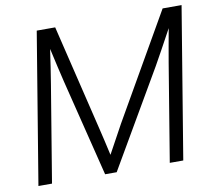

<svg xmlns="http://www.w3.org/2000/svg" viewBox="-80 -820 1011 911"><g transform="rotate(-10 425.5 -364.0)"><path d="M33.2 0 153.3 -727.5H242.2L364.7 -219.7Q371.1 -193.4 379.9 -155.5Q388.7 -117.7 395.5 -86.4Q412.6 -117.7 434.1 -157Q455.6 -196.3 470.2 -223.1L759.8 -727.5H851.1L731 0H666L743.2 -468.3Q749.5 -504.4 756.8 -546.4Q764.2 -588.4 772 -630.4Q745.1 -580.6 721.4 -537.6Q697.8 -494.6 680.7 -464.4L410.2 0H354.5L238.3 -467.8Q231 -498 221.2 -540.3Q211.4 -582.5 200.7 -630.9Q194.3 -588.4 188 -544.9Q181.6 -501.5 175.3 -464.4L98.6 0Z"/></g></svg>

Font: Inter Display Light
Style: Italic
Weight: 300
Italic angle: -9.39999°
Designer: Rasmus Andersson
Foundry: rsms
Version: Version 4.000;git-a52131595